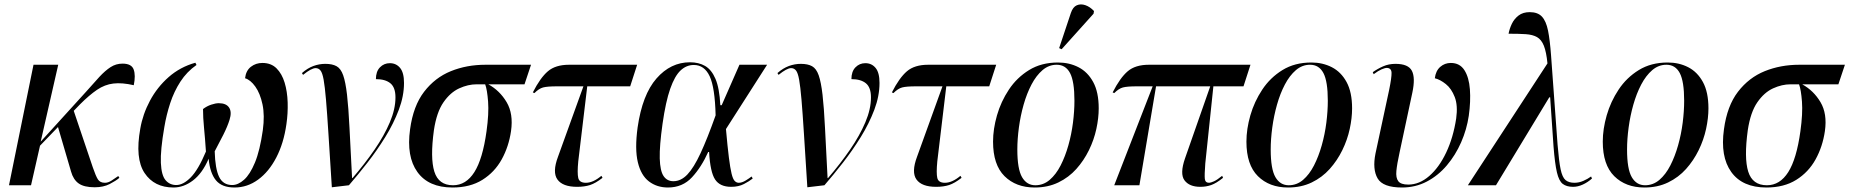

<svg xmlns="http://www.w3.org/2000/svg" viewBox="-20 -824 8226 854"><path d="M20 0 129 -536H239L161 -194L361 -414Q396 -454 422 -482Q448 -510 472 -525.5Q496 -541 525 -541Q565 -541 574.5 -515Q584 -489 575 -445Q523 -457 484.5 -452.5Q446 -448 411.5 -424.5Q377 -401 336 -360L308 -331L393 -79Q406 -41 415.5 -26Q425 -11 447 -11Q461 -11 476.5 -21Q492 -31 506 -41L511 -33Q496 -20 468 -5.5Q440 9 401 9Q354 9 330 -8Q306 -25 296 -61L238 -259L158 -176L118 0Z M752 10Q666 10 623 -54.5Q580 -119 604 -252Q615 -316 647 -376Q679 -436 730 -481Q781 -526 849 -545L854 -535Q811 -505 782.5 -461Q754 -417 737 -365Q720 -313 711 -259Q693 -155 695.5 -99.5Q698 -44 716.5 -22.5Q735 -1 764 -1Q795 -1 828.5 -35Q862 -69 896 -150Q892 -210 887.5 -255.5Q883 -301 883 -339Q900 -352 919.5 -358.5Q939 -365 953 -365Q986 -365 999 -345.5Q1012 -326 1001 -291Q992 -262 973.5 -225Q955 -188 935 -151Q937 -74 954.5 -37.5Q972 -1 1013 -1Q1039 -1 1065.5 -24.5Q1092 -48 1114 -101Q1136 -154 1149 -245Q1158 -311 1147.5 -360Q1137 -409 1115.5 -439Q1094 -469 1070 -476Q1074 -510 1096 -527Q1118 -544 1147 -544Q1186 -544 1210 -520Q1234 -496 1246 -456.5Q1258 -417 1259.5 -368.5Q1261 -320 1254 -272Q1242 -187 1209 -123.5Q1176 -60 1128 -25Q1080 10 1023 10Q967 10 940.5 -22Q914 -54 908 -118Q880 -53 838.5 -21.5Q797 10 752 10Z M1456 9Q1447 -132 1441 -227Q1435 -322 1430 -380.5Q1425 -439 1419.5 -469.5Q1414 -500 1405.5 -510.5Q1397 -521 1384 -521Q1365 -521 1328 -491L1323 -499Q1348 -521 1374 -530.5Q1400 -540 1427 -540Q1458 -540 1477 -529.5Q1496 -519 1506.5 -489Q1517 -459 1523.5 -403Q1530 -347 1534.5 -256Q1539 -165 1546 -32H1548Q1603 -96 1646 -158.5Q1689 -221 1714 -280Q1739 -339 1739 -391Q1739 -435 1716.5 -453.5Q1694 -472 1652 -472Q1652 -506 1670 -524.5Q1688 -543 1714 -543Q1742 -543 1759.5 -522Q1777 -501 1777 -455Q1777 -397 1754 -336Q1731 -275 1694 -215Q1657 -155 1614 -100Q1571 -45 1532 0Z M1993 10Q1886 10 1836.5 -59Q1787 -128 1804 -249Q1818 -353 1866.5 -416Q1915 -479 1985.5 -507.5Q2056 -536 2139 -536H2342L2313 -449H2152Q2203 -421 2233.5 -369.5Q2264 -318 2253 -241Q2243 -172 2211.5 -115Q2180 -58 2125.5 -24Q2071 10 1993 10ZM1995 0Q2053 0 2090 -58.5Q2127 -117 2144 -240Q2155 -319 2151 -372Q2147 -425 2138 -449H2100Q2062 -449 2022.5 -431Q1983 -413 1952.5 -369Q1922 -325 1910 -245Q1893 -121 1912 -60.5Q1931 0 1995 0Z M2547 7Q2483 7 2459.5 -25.5Q2436 -58 2462 -127L2575 -440H2457Q2414 -440 2395.5 -435Q2377 -430 2357 -410L2350 -413Q2383 -478 2417 -507Q2451 -536 2511 -536H2814L2783 -440H2592L2552 -106Q2547 -54 2552 -32.5Q2557 -11 2586 -11Q2618 -11 2655 -42L2660 -33Q2629 -9 2604.5 -1Q2580 7 2547 7Z M2951 10Q2902 10 2866.5 -17Q2831 -44 2817 -102.5Q2803 -161 2816 -257Q2837 -403 2900 -475Q2963 -547 3049 -547Q3088 -547 3116.5 -530.5Q3145 -514 3162.5 -473Q3180 -432 3184 -356H3190L3269 -536H3392L3209 -250Q3216 -171 3222 -123.5Q3228 -76 3234 -51.5Q3240 -27 3248 -19Q3256 -11 3266 -11Q3280 -11 3296.5 -21Q3313 -31 3323 -39L3328 -30Q3313 -18 3289 -5.5Q3265 7 3232 7Q3182 7 3160.5 -26Q3139 -59 3134 -148H3130Q3100 -81 3058 -35.5Q3016 10 2951 10ZM2975 -18Q3009 -18 3037.5 -48Q3066 -78 3096 -142.5Q3126 -207 3163 -311Q3160 -435 3136.5 -485Q3113 -535 3066 -535Q3033 -535 3007 -510.5Q2981 -486 2961 -429Q2941 -372 2927 -274Q2913 -175 2914.5 -119.5Q2916 -64 2931.5 -41Q2947 -18 2975 -18Z M3571 9Q3562 -132 3556 -227Q3550 -322 3545 -380.5Q3540 -439 3534.5 -469.5Q3529 -500 3520.5 -510.5Q3512 -521 3499 -521Q3480 -521 3443 -491L3438 -499Q3463 -521 3489 -530.5Q3515 -540 3542 -540Q3573 -540 3592 -529.5Q3611 -519 3621.5 -489Q3632 -459 3638.5 -403Q3645 -347 3649.5 -256Q3654 -165 3661 -32H3663Q3718 -96 3761 -158.5Q3804 -221 3829 -280Q3854 -339 3854 -391Q3854 -435 3831.5 -453.5Q3809 -472 3767 -472Q3767 -506 3785 -524.5Q3803 -543 3829 -543Q3857 -543 3874.5 -522Q3892 -501 3892 -455Q3892 -397 3869 -336Q3846 -275 3809 -215Q3772 -155 3729 -100Q3686 -45 3647 0Z M4144 7Q4080 7 4056.5 -25.5Q4033 -58 4059 -127L4172 -440H4054Q4011 -440 3992.5 -435Q3974 -430 3954 -410L3947 -413Q3980 -478 4014 -507Q4048 -536 4108 -536H4411L4380 -440H4189L4149 -106Q4144 -54 4149 -32.5Q4154 -11 4183 -11Q4215 -11 4252 -42L4257 -33Q4226 -9 4201.5 -1Q4177 7 4144 7Z M4582 10Q4499 10 4448 -40.5Q4397 -91 4397 -194Q4397 -250 4414.5 -311Q4432 -372 4467.5 -425.5Q4503 -479 4557.5 -512.5Q4612 -546 4686 -546Q4736 -546 4777 -525Q4818 -504 4842.5 -459Q4867 -414 4867 -342Q4867 -299 4856.5 -250.5Q4846 -202 4823.5 -156Q4801 -110 4767.5 -72.5Q4734 -35 4687.5 -12.5Q4641 10 4582 10ZM4585 0Q4621 0 4649 -24Q4677 -48 4697.5 -88Q4718 -128 4732 -177.5Q4746 -227 4752.5 -278.5Q4759 -330 4759 -376Q4759 -462 4739.5 -499Q4720 -536 4680 -536Q4645 -536 4617 -512Q4589 -488 4568 -448Q4547 -408 4533 -358.5Q4519 -309 4512 -257Q4505 -205 4505 -159Q4505 -72 4526 -36Q4547 0 4585 0ZM4702 -605 4691 -610 4743 -766Q4752 -793 4769.5 -800.5Q4787 -808 4807.5 -801Q4828 -794 4846 -775L4844 -763Z M4936 0 5107 -440H5036Q4993 -440 4974.5 -435Q4956 -430 4936 -410L4929 -413Q4962 -478 4996 -507Q5030 -536 5090 -536H5542L5511 -440H5377L5341 -97Q5337 -45 5339 -28Q5341 -11 5358 -11Q5365 -11 5379.5 -17.5Q5394 -24 5416 -42L5420 -33Q5390 -9 5367.5 -1Q5345 7 5319 7Q5270 7 5248.5 -22Q5227 -51 5251 -120L5363 -440H5122L5048 0Z M5709 10Q5626 10 5575 -40.5Q5524 -91 5524 -194Q5524 -250 5541.5 -311Q5559 -372 5594.5 -425.5Q5630 -479 5684.5 -512.5Q5739 -546 5813 -546Q5863 -546 5904 -525Q5945 -504 5969.5 -459Q5994 -414 5994 -342Q5994 -299 5983.5 -250.5Q5973 -202 5950.5 -156Q5928 -110 5894.5 -72.5Q5861 -35 5814.5 -12.5Q5768 10 5709 10ZM5712 0Q5748 0 5776 -24Q5804 -48 5824.5 -88Q5845 -128 5859 -177.5Q5873 -227 5879.5 -278.5Q5886 -330 5886 -376Q5886 -462 5866.5 -499Q5847 -536 5807 -536Q5772 -536 5744 -512Q5716 -488 5695 -448Q5674 -408 5660 -358.5Q5646 -309 5639 -257Q5632 -205 5632 -159Q5632 -72 5653 -36Q5674 0 5712 0Z M6216 10Q6131 10 6107.5 -30.5Q6084 -71 6098 -141L6159 -425Q6170 -479 6169.5 -500Q6169 -521 6149 -522Q6140 -522 6125 -515.5Q6110 -509 6090 -494L6086 -503Q6107 -518 6132 -529Q6157 -540 6187 -540Q6244 -540 6260 -509Q6276 -478 6262 -412L6205 -145Q6194 -95 6191 -64Q6188 -33 6199.5 -18Q6211 -3 6244 -3Q6293 -3 6337 -41Q6381 -79 6412.5 -145.5Q6444 -212 6457 -297Q6465 -355 6450.5 -392.5Q6436 -430 6411 -450Q6386 -470 6362 -476Q6366 -509 6386 -526.5Q6406 -544 6433 -544Q6473 -544 6493.5 -512Q6514 -480 6518 -426.5Q6522 -373 6513 -309Q6504 -248 6479 -191Q6454 -134 6415.5 -88.5Q6377 -43 6326.5 -16.5Q6276 10 6216 10Z M6509 0 6863 -542Q6858 -593 6847 -620.5Q6836 -648 6816.5 -659Q6797 -670 6766.5 -672Q6736 -674 6690 -674Q6694 -696 6704.5 -718Q6715 -740 6734.5 -755Q6754 -770 6784 -770Q6820 -770 6838.5 -750Q6857 -730 6865.5 -688Q6874 -646 6879 -577L6908 -180Q6914 -107 6921.5 -71Q6929 -35 6943.5 -23Q6958 -11 6983 -11Q7003 -11 7022.5 -19.5Q7042 -28 7057 -39L7061 -30Q7042 -13 7020 -3Q6998 7 6977 7Q6948 7 6931 -6Q6914 -19 6905 -57.5Q6896 -96 6890 -172L6875 -391H6871L6634 0Z M7294 10Q7211 10 7160 -40.5Q7109 -91 7109 -194Q7109 -250 7126.5 -311Q7144 -372 7179.5 -425.5Q7215 -479 7269.5 -512.5Q7324 -546 7398 -546Q7448 -546 7489 -525Q7530 -504 7554.5 -459Q7579 -414 7579 -342Q7579 -299 7568.5 -250.5Q7558 -202 7535.5 -156Q7513 -110 7479.5 -72.5Q7446 -35 7399.5 -12.5Q7353 10 7294 10ZM7297 0Q7333 0 7361 -24Q7389 -48 7409.5 -88Q7430 -128 7444 -177.5Q7458 -227 7464.5 -278.5Q7471 -330 7471 -376Q7471 -462 7451.5 -499Q7432 -536 7392 -536Q7357 -536 7329 -512Q7301 -488 7280 -448Q7259 -408 7245 -358.5Q7231 -309 7224 -257Q7217 -205 7217 -159Q7217 -72 7238 -36Q7259 0 7297 0Z M7837 10Q7730 10 7680.5 -59Q7631 -128 7648 -249Q7662 -353 7710.5 -416Q7759 -479 7829.5 -507.5Q7900 -536 7983 -536H8186L8157 -449H7996Q8047 -421 8077.5 -369.5Q8108 -318 8097 -241Q8087 -172 8055.5 -115Q8024 -58 7969.5 -24Q7915 10 7837 10ZM7839 0Q7897 0 7934 -58.5Q7971 -117 7988 -240Q7999 -319 7995 -372Q7991 -425 7982 -449H7944Q7906 -449 7866.5 -431Q7827 -413 7796.5 -369Q7766 -325 7754 -245Q7737 -121 7756 -60.5Q7775 0 7839 0Z"/></svg>

Font: Noto Serif Display SemiCondensed Medium
Style: Italic
Weight: 500
Width: 4
Italic angle: -12°
Designer: Monotype Design Team
Foundry: Monotype Imaging Inc.
Version: Version 2.009